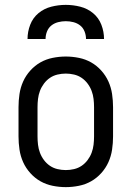

<svg xmlns="http://www.w3.org/2000/svg" viewBox="-20 -760 540 788"><path d="M250 8Q223 8 196 2.5Q169 -3 146 -16Q123 -29 104.5 -49.5Q86 -70 75 -94.5Q64 -119 60 -146Q56 -173 56 -200V-320Q56 -347 60 -374Q64 -401 75 -425.5Q86 -450 104.5 -470.5Q123 -491 146 -504Q169 -517 196 -522.5Q223 -528 250 -528Q277 -528 304 -522.5Q331 -517 354 -504Q377 -491 395.5 -470.5Q414 -450 425 -425.5Q436 -401 440 -374Q444 -347 444 -320V-200Q444 -173 440 -146Q436 -119 425 -94.5Q414 -70 395.5 -49.5Q377 -29 354 -16Q331 -3 304 2.5Q277 8 250 8ZM250 -62Q267 -62 284 -66Q301 -70 315 -79.5Q329 -89 339.5 -103Q350 -117 356 -133Q362 -149 364 -166Q366 -183 366 -200V-320Q366 -337 364 -354Q362 -371 356 -387Q350 -403 339.5 -417Q329 -431 315 -440.5Q301 -450 284 -454Q267 -458 250 -458Q233 -458 216 -454Q199 -450 185 -440.5Q171 -431 160.5 -417Q150 -403 144 -387Q138 -371 136 -354Q134 -337 134 -320V-200Q134 -183 136 -166Q138 -149 144 -133Q150 -117 160.5 -103Q171 -89 185 -79.5Q199 -70 216 -66Q233 -62 250 -62ZM93 -600Q93 -630 104 -658.5Q115 -687 138 -706Q161 -725 190.5 -732.5Q220 -740 250 -740Q280 -740 309.5 -732.5Q339 -725 362 -706Q385 -687 396 -658.5Q407 -630 407 -600H333Q333 -616 327 -631Q321 -646 309 -655.5Q297 -665 281.5 -669Q266 -673 250 -673Q234 -673 218.5 -669Q203 -665 191 -655.5Q179 -646 173 -631Q167 -616 167 -600Z"/></svg>

Font: Iosevka SS04
Style: Regular
Weight: 400
Monospace: yes
Designer: Belleve Invis
Foundry: Belleve Invis
Version: Version 19.0.0; ttfautohint (v1.8.4)